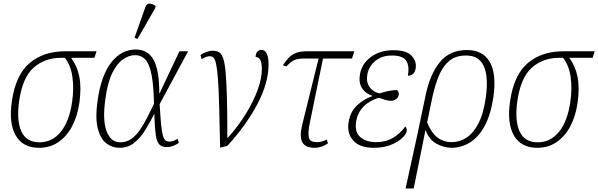

<svg xmlns="http://www.w3.org/2000/svg" viewBox="-20 -826 3384 1086"><path d="M201 10Q109 10 69 -59.5Q29 -129 47 -252Q68 -402 147 -469Q226 -536 349 -536H526L514 -499H382Q416 -454 428.5 -392.5Q441 -331 429 -245Q418 -169 388 -112Q358 -55 310.5 -22.5Q263 10 201 10ZM204 -21Q275 -21 323.5 -80Q372 -139 388 -250Q399 -326 389.5 -391.5Q380 -457 347 -499H325Q233 -499 170 -443Q107 -387 88 -253Q73 -144 101 -82.5Q129 -21 204 -21Z M656 10Q614 10 581 -15.5Q548 -41 533 -99.5Q518 -158 532 -257Q552 -399 609 -472.5Q666 -546 748 -546Q816 -546 848.5 -488Q881 -430 881 -299H883L995 -536H1044L883 -237Q887 -167 891 -124.5Q895 -82 901 -61Q907 -40 915.5 -32.5Q924 -25 938 -25Q961 -25 984 -41L992 -18Q979 -9 960.5 -1.5Q942 6 923 6Q895 6 880.5 -9.5Q866 -25 860.5 -66Q855 -107 853 -181H852Q829 -135 802 -91Q775 -47 739.5 -18.5Q704 10 656 10ZM660 -21Q696 -21 723.5 -41Q751 -61 773 -93.5Q795 -126 814 -164Q833 -202 851 -239Q849 -339 838 -399.5Q827 -460 804 -487Q781 -514 743 -514Q712 -514 678 -492Q644 -470 616.5 -416Q589 -362 576 -266Q559 -146 583 -83.5Q607 -21 660 -21ZM757 -605 741 -613 802 -785Q809 -807 827 -805.5Q845 -804 860 -792L858 -780Z M1114 -515Q1128 -525 1146.5 -532Q1165 -539 1183 -539Q1203 -539 1217.5 -531.5Q1232 -524 1241.5 -498.5Q1251 -473 1256 -419.5Q1261 -366 1263.5 -275.5Q1266 -185 1266 -47H1269Q1329 -114 1372 -184.5Q1415 -255 1438 -319.5Q1461 -384 1461 -435Q1461 -475 1451 -489.5Q1441 -504 1426 -504Q1426 -523 1435.5 -533.5Q1445 -544 1458 -544Q1499 -544 1499 -461Q1499 -357 1436 -237.5Q1373 -118 1266 -1L1225 9Q1222 -137 1219.5 -232Q1217 -327 1212.5 -383Q1208 -439 1202 -465.5Q1196 -492 1187.5 -500Q1179 -508 1167 -508Q1146 -508 1120 -491Z M1761 10Q1706 10 1689.5 -22.5Q1673 -55 1690 -123L1782 -495H1699Q1662 -495 1642.5 -485Q1623 -475 1600 -450L1580 -457Q1597 -482 1613.5 -499.5Q1630 -517 1654 -526.5Q1678 -536 1719 -536H1984L1971 -495H1807L1731 -124Q1722 -78 1726.5 -50Q1731 -22 1772 -22Q1785 -22 1798.5 -25Q1812 -28 1828 -37L1835 -15Q1798 10 1761 10Z M2095 10Q2014 10 1977.5 -31.5Q1941 -73 1952 -137Q1962 -196 2001 -231.5Q2040 -267 2086 -282V-284Q2045 -298 2026.5 -329Q2008 -360 2016 -406Q2027 -467 2079 -504.5Q2131 -542 2204 -542Q2280 -542 2309 -510Q2338 -478 2331 -438Q2324 -398 2287 -398Q2297 -452 2278 -482Q2259 -512 2196 -512Q2140 -512 2103 -481.5Q2066 -451 2058 -406Q2050 -360 2071.5 -332Q2093 -304 2127 -298Q2183 -316 2225 -317Q2231 -312 2234 -305.5Q2237 -299 2235 -288Q2233 -274 2220 -265Q2207 -256 2191 -256Q2174 -256 2159.5 -261Q2145 -266 2123 -273Q2096 -265 2069 -249Q2042 -233 2022 -206.5Q2002 -180 1995 -142Q1984 -80 2017.5 -51Q2051 -22 2107 -22Q2162 -22 2203 -46.5Q2244 -71 2272 -110Q2276 -107 2279 -101Q2282 -95 2280 -83Q2277 -66 2253.5 -44Q2230 -22 2189.5 -6Q2149 10 2095 10Z M2388 -290Q2412 -405 2467.5 -474Q2523 -543 2621 -543Q2711 -543 2750 -476Q2789 -409 2771 -279Q2756 -177 2721 -113Q2686 -49 2637 -19.5Q2588 10 2534 10Q2492 10 2450 -12.5Q2408 -35 2388 -88H2386L2320 240H2274L2343 -75ZM2536 -22Q2579 -22 2618 -47Q2657 -72 2686 -127.5Q2715 -183 2728 -276Q2738 -346 2731 -399Q2724 -452 2696.5 -482Q2669 -512 2615 -512Q2558 -512 2521.5 -482Q2485 -452 2463 -399Q2441 -346 2426 -278L2396 -134Q2419 -76 2453.5 -49Q2488 -22 2536 -22Z M3019 10Q2927 10 2887 -59.5Q2847 -129 2865 -252Q2886 -402 2965 -469Q3044 -536 3167 -536H3344L3332 -499H3200Q3234 -454 3246.5 -392.5Q3259 -331 3247 -245Q3236 -169 3206 -112Q3176 -55 3128.5 -22.5Q3081 10 3019 10ZM3022 -21Q3093 -21 3141.5 -80Q3190 -139 3206 -250Q3217 -326 3207.5 -391.5Q3198 -457 3165 -499H3143Q3051 -499 2988 -443Q2925 -387 2906 -253Q2891 -144 2919 -82.5Q2947 -21 3022 -21Z"/></svg>

Font: Noto Serif SemiCondensed ExtraLight
Style: Italic
Weight: 200
Width: 4
Italic angle: -12°
Designer: Monotype Design Team
Foundry: Monotype Imaging Inc.
Version: Version 2.013